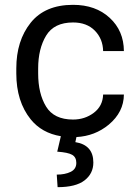

<svg xmlns="http://www.w3.org/2000/svg" viewBox="-20 -558 568 795"><path d="M218.5 217 215 165Q249.5 165 272.8 153.5Q296 142 296 116.5Q296 93 278.8 83Q261.5 73 217 70L232 6Q153 -7 107 -64Q47.5 -138 47.5 -254V-274.5Q47.5 -389.5 107 -463.8Q166.5 -538 282.5 -538Q376 -538 434.2 -484.2Q492.5 -430.5 493 -346.5H407Q406 -397 372.8 -431Q339.5 -465 282.5 -465Q204 -465 171 -410.5Q138 -356 138 -274.5V-254Q138 -170.5 170.8 -116.8Q203.5 -63 282.5 -63Q331.5 -63 368.5 -91Q405.5 -119 407 -166.5H493Q492.5 -94 430.5 -42Q373 5.5 296.5 9.5L292 30.5Q366.5 42.5 366.5 115Q366.5 160.5 330.2 188.8Q294 217 218.5 217Z"/></svg>

Font: Roberto Sans
Style: Regular
Weight: 400
Designer: Google (font) & Cristiano Sobral (main changes)
Version: Version 1.500; ttfautohint (v1.8.4.7-5d5b-dirty)